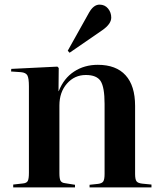

<svg xmlns="http://www.w3.org/2000/svg" viewBox="-20 -810 695 830"><path d="M280.8 -582 272.9 -590.8 365.2 -755.9Q384.8 -790 410.2 -790Q433.1 -790 447 -773.2Q460.9 -756.3 460.9 -733.9Q460.9 -706.1 421.9 -679.2ZM37.1 0V-12.2L80.1 -17.1Q95.2 -18.6 100.1 -27.8Q105 -37.1 105 -63V-437Q105 -471.7 98.4 -483.9Q91.8 -496.1 70.8 -498L27.8 -501L28.8 -512.2L228 -522L233.9 -516.1L232.9 -416H233.9Q255.9 -471.7 300.3 -500.7Q344.7 -529.8 402.8 -529.8Q481.9 -529.8 522.9 -484.6Q564 -439.5 564 -352.1V-58.1Q564 -34.7 570.1 -26.4Q576.2 -18.1 595.2 -16.1L634.8 -12.2V0H367.2V-11.2L403.8 -15.1Q420.9 -17.1 426.5 -25.9Q432.1 -34.7 432.1 -58.1V-360.8Q432.1 -433.1 415 -459.5Q397.9 -485.8 351.1 -485.8Q302.2 -485.8 269.5 -448.7Q236.8 -411.6 236.8 -354V-61Q236.8 -37.1 241.9 -28.3Q247.1 -19.5 261.2 -18.1L304.2 -11.2V0Z"/></svg>

Font: Display Semibold
Style: Regular
Weight: 600
Designer: Latin by Veronika Burian and Jose Scaglione. Greek by Irene Vlachou. Cyrillic by Vera Evstafieva.
Foundry: TypeTogether
Version: Version 3.002